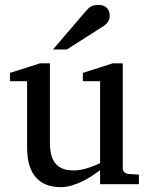

<svg xmlns="http://www.w3.org/2000/svg" viewBox="-20 -753 609 785"><path d="M389.2 0V-57.1Q376.5 -47.4 358.2 -35.2Q339.8 -22.9 318.6 -12.5Q297.4 -2 274.2 5.1Q251 12.2 229 12.2Q196.8 12.2 171.1 2.7Q145.5 -6.8 127.7 -26.6Q109.9 -46.4 100.3 -76.9Q90.8 -107.4 90.8 -149.9V-420.9H21V-455.1L144 -494.1H184.1V-168.9Q184.1 -142.6 189.2 -121.6Q194.3 -100.6 205.8 -85.9Q217.3 -71.3 235.8 -63.7Q254.4 -56.2 280.8 -56.2Q295.9 -56.2 311.5 -59.1Q327.1 -62 341.3 -66.7Q355.5 -71.3 367.9 -76.4Q380.4 -81.5 389.2 -85.9V-420.9H318.8V-455.1L440.9 -494.1H481.9V-64Q481.9 -54.7 488.5 -48.8Q495.1 -43 503.9 -42L547.9 -39.1V0ZM428.7 -688Q428.7 -674.3 422.1 -664.6Q415.5 -654.8 405.8 -647.9L253.4 -550.8H196.8L329.6 -706.1Q335.4 -712.4 340.3 -717.5Q345.2 -722.7 351.1 -726.1Q356.9 -729.5 364.5 -731.2Q372.1 -732.9 382.8 -732.9Q396 -732.9 404.8 -728.8Q413.6 -724.6 418.9 -718.3Q424.3 -711.9 426.5 -703.9Q428.7 -695.8 428.7 -688Z"/></svg>

Font: BabelStone Ogham
Style: Regular
Weight: 400
Designer: Andrew West
Foundry: BabelStone
Version: Version 2.02 March 14, 2022